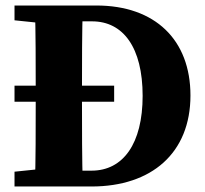

<svg xmlns="http://www.w3.org/2000/svg" viewBox="-20 -677 745 697"><path d="M394.4 -307.7V-366H32.7V-307.7H394.4ZM32.7 0H193.7V-68.7H177.9L32.7 -53.7V0ZM106.7 0H280.6C277.6 -103 277.6 -207 277.6 -314.1V-347C277.6 -452 277.6 -556 280.6 -657H106.7C109.7 -554 109.7 -450 109.7 -347V-313.3C109.7 -205 109.7 -101 106.7 0ZM193.7 0H312.1C530.6 0 671.4 -121.6 671.4 -330.4C671.4 -532.5 543 -657 329.9 -657H193.7V-599.5H314.3C427 -599.5 497.8 -505 497.8 -328.9C497.8 -155.6 427 -57.5 312.6 -57.5H193.7V0ZM32.7 -603.3 177.9 -588.3H193.7V-657H32.7V-603.3Z"/></svg>

Font: Source Serif Variable
Style: Regular
Weight: 389
Designer: Frank Grießhammer
Foundry: Adobe Systems Incorporated
Version: Version 3.001;hotconv 1.0.111;makeotfexe 2.5.65597